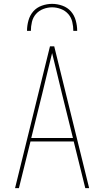

<svg xmlns="http://www.w3.org/2000/svg" viewBox="-20 -975 540 995"><path d="M58 0 239 -735H261L442 0H422L362 -242H138L78 0ZM358 -260 301 -490Q288 -543 275.5 -595.5Q263 -648 250 -700Q237 -648 224.5 -595.5Q212 -543 199 -490L142 -260ZM120 -815Q120 -842 127.5 -869Q135 -896 152.5 -916Q170 -936 196.5 -945.5Q223 -955 250 -955Q277 -955 303.5 -945.5Q330 -936 347.5 -916Q365 -896 372.5 -869Q380 -842 380 -815H360Q360 -838 354.5 -861.5Q349 -885 333.5 -902.5Q318 -920 295.5 -928.5Q273 -937 250 -937Q227 -937 204.5 -928.5Q182 -920 166.5 -902.5Q151 -885 145.5 -861.5Q140 -838 140 -815Z"/></svg>

Font: Iosevka Thin
Style: Regular
Weight: 100
Monospace: yes
Designer: Belleve Invis
Foundry: Belleve Invis
Version: Version 32.5.0; ttfautohint (v1.8.4)